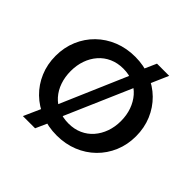

<svg xmlns="http://www.w3.org/2000/svg" viewBox="-208 -959 1230 1230"><g transform="rotate(45 407.0 -344.5)"><path d="M277.7 78H167.2L231.5 -66.3L248.3 -78.4L484.2 -626.6L482.6 -644.3L537.1 -767H647.5L577.3 -605.9L562.5 -598.2L331.5 -64.9L333.7 -47ZM407.8 13Q329.6 13 262.9 -13.7Q196.3 -40.4 146.8 -88.6Q97.4 -136.7 69.9 -201.7Q42.3 -266.7 42.3 -343Q42.3 -419.6 69.9 -484.8Q97.4 -550 146.8 -598.3Q196.3 -646.6 262.9 -673.3Q329.6 -700 407.8 -700Q485.7 -700 552 -673.3Q618.2 -646.6 667.3 -598.3Q716.4 -550 743.9 -484.8Q771.4 -419.6 771.4 -343Q771.4 -266.7 743.9 -201.7Q716.4 -136.7 667.3 -88.6Q618.2 -40.4 552 -13.7Q485.7 13 407.8 13ZM407.8 -94.7Q459.3 -94.7 501.1 -113.6Q543 -132.5 572.5 -166.5Q602 -200.4 618.1 -245.6Q634.2 -290.8 634.2 -343Q634.2 -396.2 618.1 -441.7Q602 -487.1 572.5 -520.8Q543 -554.5 501.1 -573.4Q459.3 -592.3 407.8 -592.3Q355.5 -592.3 313.2 -573.4Q270.8 -554.5 240.9 -520Q211 -485.6 195.3 -440.5Q179.6 -395.5 179.6 -343Q179.6 -290 195.3 -244.5Q211 -198.9 240.9 -165.3Q270.8 -131.8 313.2 -113.2Q355.5 -94.7 407.8 -94.7Z"/></g></svg>

Font: BioRhyme ExtraBold
Style: Regular
Weight: 800
Designer: Aoife Mooney
Foundry: Aoife Mooney Type
Version: Version 1.600;gftools[0.9.33]